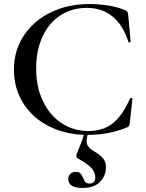

<svg xmlns="http://www.w3.org/2000/svg" viewBox="-20 -656 722 951"><path d="M636 -167 623 -48Q621 -36 619 -32Q617 -28 609 -25Q519 12 418 12H414Q409 32 409 42Q409 59 418 71Q427 83 450 96Q476 111 490.5 128.5Q505 146 505 173Q505 213 476 244Q447 275 389 275Q318 275 318 230Q318 216 328.5 205.5Q339 195 354 195Q371 195 378 202.5Q385 210 391 224Q397 239 403.5 246Q410 253 426 253Q438 253 445 245.5Q452 238 452 224Q452 198 433.5 177Q415 156 368 130Q363 128 360.5 125Q358 122 358 118Q358 111 362 102Q385 46 396 12Q295 8 216 -34Q137 -76 93 -148Q49 -220 49 -311Q49 -405 97.5 -479Q146 -553 231 -594.5Q316 -636 422 -636Q473 -636 520 -628Q567 -620 601 -605Q609 -601 611 -597.5Q613 -594 615 -582L627 -450Q627 -447 622 -446Q617 -445 616 -448Q590 -531 538 -574Q486 -617 410 -617Q337 -617 280 -580.5Q223 -544 191 -475.5Q159 -407 159 -316Q159 -226 192.5 -155.5Q226 -85 285 -46Q344 -7 418 -7Q491 -7 539 -45.5Q587 -84 624 -168Q626 -171 631 -170.5Q636 -170 636 -167Z"/></svg>

Font: Cormorant Garamond SemiBold
Style: Regular
Weight: 600
Designer: Christian Thalmann (Catharsis Fonts)
Version: Version 3.000